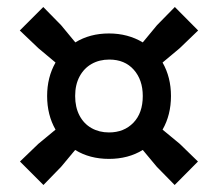

<svg xmlns="http://www.w3.org/2000/svg" viewBox="-20 -644 622 548"><path d="M493 -233.5 545 -183 478.5 -116 427.5 -168 387.5 -216Q346 -190.5 291 -190.5Q236 -190.5 194.5 -216L154.5 -168L104 -116L37 -183L89.5 -233.5L138.5 -274Q114.5 -316 114.5 -370Q114.5 -423.5 138.5 -465.5L89.5 -506.5L36.5 -557L103.5 -624L154.5 -572L195 -523Q236.5 -548.5 291 -548.5Q345 -548.5 387.5 -523L428 -572L479 -624L545.5 -557L493 -506.5L444 -465.5Q468 -423.5 468 -370Q468 -316 444 -274ZM291 -266Q334 -266 360.8 -293.8Q387.5 -321.5 387.5 -370Q387.5 -416 361.8 -445Q336 -474 292 -474Q263.5 -474 241.5 -461.5Q219.5 -449 207 -425.5Q194.5 -402 194.5 -370Q194.5 -338 206.8 -314.5Q219 -291 241 -278.5Q263 -266 291 -266Z"/></svg>

Font: Encode Sans Semi Condensed SmBd
Style: Regular
Weight: 600
Width: 4
Designer: Multiple Designers
Foundry: Impallari Type
Version: Version 2.000